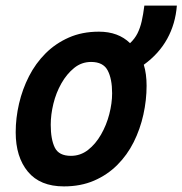

<svg xmlns="http://www.w3.org/2000/svg" viewBox="-20 -651 651 685"><path d="M208 14Q123 14 79.5 -38.5Q36 -91 36 -179Q36 -230 48 -281.5Q60 -333 83.5 -379Q107 -425 142.5 -460.5Q178 -496 225.5 -517Q273 -538 333 -538Q402 -538 444 -497Q461 -513 470.5 -532Q480 -551 485.5 -575Q491 -599 495 -631H611Q606 -566 576.5 -512.5Q547 -459 493 -420Q498 -404 500.5 -385Q503 -366 503 -345Q503 -294 491.5 -242Q480 -190 457 -144Q434 -98 398.5 -62.5Q363 -27 315.5 -6.5Q268 14 208 14ZM233 -95Q267 -95 294 -116Q321 -137 340.5 -171Q360 -205 370 -244Q380 -283 380 -318Q380 -370 364 -400Q348 -430 305 -430Q271 -430 244.5 -408.5Q218 -387 199 -353.5Q180 -320 170.5 -281Q161 -242 161 -206Q161 -154 175.5 -124.5Q190 -95 233 -95Z"/></svg>

Font: Ubuntu Sans Mono SemiBold
Style: Italic
Weight: 600
Italic angle: -13.5°
Monospace: yes
Designer: Dalton Maag Ltd
Foundry: Dalton Maag Ltd
Version: Version 1.006